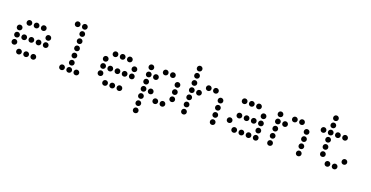

<svg xmlns="http://www.w3.org/2000/svg" viewBox="-31 -1508 4861 2515"><g transform="rotate(20 2400.0 -250.5)"><path d="M149 -488Q134 -488 123.5 -477Q113 -466 113 -451V-449Q113 -434 123.5 -423.5Q134 -413 149 -413H151Q166 -413 177 -423.5Q188 -434 188 -449V-451Q188 -466 177 -477Q166 -488 151 -488ZM249 -488Q234 -488 223.5 -477Q213 -466 213 -451V-449Q213 -434 223.5 -423.5Q234 -413 249 -413H251Q266 -413 277 -423.5Q288 -434 288 -449V-451Q288 -466 277 -477Q266 -488 251 -488ZM349 -488Q334 -488 323.5 -477Q313 -466 313 -451V-449Q313 -434 323.5 -423.5Q334 -413 349 -413H351Q366 -413 377 -423.5Q388 -434 388 -449V-451Q388 -466 377 -477Q366 -488 351 -488ZM49 -388Q34 -388 23.5 -377Q13 -366 13 -351V-349Q13 -334 23.5 -323.5Q34 -313 49 -313H51Q66 -313 77 -323.5Q88 -334 88 -349V-351Q88 -366 77 -377Q66 -388 51 -388ZM449 -388Q434 -388 423.5 -377Q413 -366 413 -351V-349Q413 -334 423.5 -323.5Q434 -313 449 -313H451Q466 -313 477 -323.5Q488 -334 488 -349V-351Q488 -366 477 -377Q466 -388 451 -388ZM49 -288Q34 -288 23.5 -277Q13 -266 13 -251V-249Q13 -234 23.5 -223.5Q34 -213 49 -213H51Q66 -213 77 -223.5Q88 -234 88 -249V-251Q88 -266 77 -277Q66 -288 51 -288ZM149 -288Q134 -288 123.5 -277Q113 -266 113 -251V-249Q113 -234 123.5 -223.5Q134 -213 149 -213H151Q166 -213 177 -223.5Q188 -234 188 -249V-251Q188 -266 177 -277Q166 -288 151 -288ZM249 -288Q234 -288 223.5 -277Q213 -266 213 -251V-249Q213 -234 223.5 -223.5Q234 -213 249 -213H251Q266 -213 277 -223.5Q288 -234 288 -249V-251Q288 -266 277 -277Q266 -288 251 -288ZM349 -288Q334 -288 323.5 -277Q313 -266 313 -251V-249Q313 -234 323.5 -223.5Q334 -213 349 -213H351Q366 -213 377 -223.5Q388 -234 388 -249V-251Q388 -266 377 -277Q366 -288 351 -288ZM449 -288Q434 -288 423.5 -277Q413 -266 413 -251V-249Q413 -234 423.5 -223.5Q434 -213 449 -213H451Q466 -213 477 -223.5Q488 -234 488 -249V-251Q488 -266 477 -277Q466 -288 451 -288ZM49 -188Q34 -188 23.5 -177Q13 -166 13 -151V-149Q13 -134 23.5 -123.5Q34 -113 49 -113H51Q66 -113 77 -123.5Q88 -134 88 -149V-151Q88 -166 77 -177Q66 -188 51 -188ZM149 -88Q134 -88 123.5 -77Q113 -66 113 -51V-49Q113 -34 123.5 -23.5Q134 -13 149 -13H151Q166 -13 177 -23.5Q188 -34 188 -49V-51Q188 -66 177 -77Q166 -88 151 -88ZM249 -88Q234 -88 223.5 -77Q213 -66 213 -51V-49Q213 -34 223.5 -23.5Q234 -13 249 -13H251Q266 -13 277 -23.5Q288 -34 288 -49V-51Q288 -66 277 -77Q266 -88 251 -88ZM349 -88Q334 -88 323.5 -77Q313 -66 313 -51V-49Q313 -34 323.5 -23.5Q334 -13 349 -13H351Q366 -13 377 -23.5Q388 -34 388 -49V-51Q388 -66 377 -77Q366 -88 351 -88Z M749 -688Q734 -688 723.5 -677Q713 -666 713 -651V-649Q713 -634 723.5 -623.5Q734 -613 749 -613H751Q766 -613 777 -623.5Q788 -634 788 -649V-651Q788 -666 777 -677Q766 -688 751 -688ZM849 -688Q834 -688 823.5 -677Q813 -666 813 -651V-649Q813 -634 823.5 -623.5Q834 -613 849 -613H851Q866 -613 877 -623.5Q888 -634 888 -649V-651Q888 -666 877 -677Q866 -688 851 -688ZM849 -588Q834 -588 823.5 -577Q813 -566 813 -551V-549Q813 -534 823.5 -523.5Q834 -513 849 -513H851Q866 -513 877 -523.5Q888 -534 888 -549V-551Q888 -566 877 -577Q866 -588 851 -588ZM849 -488Q834 -488 823.5 -477Q813 -466 813 -451V-449Q813 -434 823.5 -423.5Q834 -413 849 -413H851Q866 -413 877 -423.5Q888 -434 888 -449V-451Q888 -466 877 -477Q866 -488 851 -488ZM849 -388Q834 -388 823.5 -377Q813 -366 813 -351V-349Q813 -334 823.5 -323.5Q834 -313 849 -313H851Q866 -313 877 -323.5Q888 -334 888 -349V-351Q888 -366 877 -377Q866 -388 851 -388ZM849 -288Q834 -288 823.5 -277Q813 -266 813 -251V-249Q813 -234 823.5 -223.5Q834 -213 849 -213H851Q866 -213 877 -223.5Q888 -234 888 -249V-251Q888 -266 877 -277Q866 -288 851 -288ZM849 -188Q834 -188 823.5 -177Q813 -166 813 -151V-149Q813 -134 823.5 -123.5Q834 -113 849 -113H851Q866 -113 877 -123.5Q888 -134 888 -149V-151Q888 -166 877 -177Q866 -188 851 -188ZM749 -88Q734 -88 723.5 -77Q713 -66 713 -51V-49Q713 -34 723.5 -23.5Q734 -13 749 -13H751Q766 -13 777 -23.5Q788 -34 788 -49V-51Q788 -66 777 -77Q766 -88 751 -88ZM849 -88Q834 -88 823.5 -77Q813 -66 813 -51V-49Q813 -34 823.5 -23.5Q834 -13 849 -13H851Q866 -13 877 -23.5Q888 -34 888 -49V-51Q888 -66 877 -77Q866 -88 851 -88ZM949 -88Q934 -88 923.5 -77Q913 -66 913 -51V-49Q913 -34 923.5 -23.5Q934 -13 949 -13H951Q966 -13 977 -23.5Q988 -34 988 -49V-51Q988 -66 977 -77Q966 -88 951 -88Z M1349 -488Q1334 -488 1323.5 -477Q1313 -466 1313 -451V-449Q1313 -434 1323.5 -423.5Q1334 -413 1349 -413H1351Q1366 -413 1377 -423.5Q1388 -434 1388 -449V-451Q1388 -466 1377 -477Q1366 -488 1351 -488ZM1449 -488Q1434 -488 1423.5 -477Q1413 -466 1413 -451V-449Q1413 -434 1423.5 -423.5Q1434 -413 1449 -413H1451Q1466 -413 1477 -423.5Q1488 -434 1488 -449V-451Q1488 -466 1477 -477Q1466 -488 1451 -488ZM1549 -488Q1534 -488 1523.5 -477Q1513 -466 1513 -451V-449Q1513 -434 1523.5 -423.5Q1534 -413 1549 -413H1551Q1566 -413 1577 -423.5Q1588 -434 1588 -449V-451Q1588 -466 1577 -477Q1566 -488 1551 -488ZM1249 -388Q1234 -388 1223.5 -377Q1213 -366 1213 -351V-349Q1213 -334 1223.5 -323.5Q1234 -313 1249 -313H1251Q1266 -313 1277 -323.5Q1288 -334 1288 -349V-351Q1288 -366 1277 -377Q1266 -388 1251 -388ZM1649 -388Q1634 -388 1623.5 -377Q1613 -366 1613 -351V-349Q1613 -334 1623.5 -323.5Q1634 -313 1649 -313H1651Q1666 -313 1677 -323.5Q1688 -334 1688 -349V-351Q1688 -366 1677 -377Q1666 -388 1651 -388ZM1249 -288Q1234 -288 1223.5 -277Q1213 -266 1213 -251V-249Q1213 -234 1223.5 -223.5Q1234 -213 1249 -213H1251Q1266 -213 1277 -223.5Q1288 -234 1288 -249V-251Q1288 -266 1277 -277Q1266 -288 1251 -288ZM1349 -288Q1334 -288 1323.5 -277Q1313 -266 1313 -251V-249Q1313 -234 1323.5 -223.5Q1334 -213 1349 -213H1351Q1366 -213 1377 -223.5Q1388 -234 1388 -249V-251Q1388 -266 1377 -277Q1366 -288 1351 -288ZM1449 -288Q1434 -288 1423.5 -277Q1413 -266 1413 -251V-249Q1413 -234 1423.5 -223.5Q1434 -213 1449 -213H1451Q1466 -213 1477 -223.5Q1488 -234 1488 -249V-251Q1488 -266 1477 -277Q1466 -288 1451 -288ZM1549 -288Q1534 -288 1523.5 -277Q1513 -266 1513 -251V-249Q1513 -234 1523.5 -223.5Q1534 -213 1549 -213H1551Q1566 -213 1577 -223.5Q1588 -234 1588 -249V-251Q1588 -266 1577 -277Q1566 -288 1551 -288ZM1649 -288Q1634 -288 1623.5 -277Q1613 -266 1613 -251V-249Q1613 -234 1623.5 -223.5Q1634 -213 1649 -213H1651Q1666 -213 1677 -223.5Q1688 -234 1688 -249V-251Q1688 -266 1677 -277Q1666 -288 1651 -288ZM1249 -188Q1234 -188 1223.5 -177Q1213 -166 1213 -151V-149Q1213 -134 1223.5 -123.5Q1234 -113 1249 -113H1251Q1266 -113 1277 -123.5Q1288 -134 1288 -149V-151Q1288 -166 1277 -177Q1266 -188 1251 -188ZM1349 -88Q1334 -88 1323.5 -77Q1313 -66 1313 -51V-49Q1313 -34 1323.5 -23.5Q1334 -13 1349 -13H1351Q1366 -13 1377 -23.5Q1388 -34 1388 -49V-51Q1388 -66 1377 -77Q1366 -88 1351 -88ZM1449 -88Q1434 -88 1423.5 -77Q1413 -66 1413 -51V-49Q1413 -34 1423.5 -23.5Q1434 -13 1449 -13H1451Q1466 -13 1477 -23.5Q1488 -34 1488 -49V-51Q1488 -66 1477 -77Q1466 -88 1451 -88ZM1549 -88Q1534 -88 1523.5 -77Q1513 -66 1513 -51V-49Q1513 -34 1523.5 -23.5Q1534 -13 1549 -13H1551Q1566 -13 1577 -23.5Q1588 -34 1588 -49V-51Q1588 -66 1577 -77Q1566 -88 1551 -88Z M1849 -488Q1834 -488 1823.5 -477Q1813 -466 1813 -451V-449Q1813 -434 1823.5 -423.5Q1834 -413 1849 -413H1851Q1866 -413 1877 -423.5Q1888 -434 1888 -449V-451Q1888 -466 1877 -477Q1866 -488 1851 -488ZM2049 -488Q2034 -488 2023.5 -477Q2013 -466 2013 -451V-449Q2013 -434 2023.5 -423.5Q2034 -413 2049 -413H2051Q2066 -413 2077 -423.5Q2088 -434 2088 -449V-451Q2088 -466 2077 -477Q2066 -488 2051 -488ZM2149 -488Q2134 -488 2123.5 -477Q2113 -466 2113 -451V-449Q2113 -434 2123.5 -423.5Q2134 -413 2149 -413H2151Q2166 -413 2177 -423.5Q2188 -434 2188 -449V-451Q2188 -466 2177 -477Q2166 -488 2151 -488ZM1849 -388Q1834 -388 1823.5 -377Q1813 -366 1813 -351V-349Q1813 -334 1823.5 -323.5Q1834 -313 1849 -313H1851Q1866 -313 1877 -323.5Q1888 -334 1888 -349V-351Q1888 -366 1877 -377Q1866 -388 1851 -388ZM1949 -388Q1934 -388 1923.5 -377Q1913 -366 1913 -351V-349Q1913 -334 1923.5 -323.5Q1934 -313 1949 -313H1951Q1966 -313 1977 -323.5Q1988 -334 1988 -349V-351Q1988 -366 1977 -377Q1966 -388 1951 -388ZM2249 -388Q2234 -388 2223.5 -377Q2213 -366 2213 -351V-349Q2213 -334 2223.5 -323.5Q2234 -313 2249 -313H2251Q2266 -313 2277 -323.5Q2288 -334 2288 -349V-351Q2288 -366 2277 -377Q2266 -388 2251 -388ZM1849 -288Q1834 -288 1823.5 -277Q1813 -266 1813 -251V-249Q1813 -234 1823.5 -223.5Q1834 -213 1849 -213H1851Q1866 -213 1877 -223.5Q1888 -234 1888 -249V-251Q1888 -266 1877 -277Q1866 -288 1851 -288ZM2249 -288Q2234 -288 2223.5 -277Q2213 -266 2213 -251V-249Q2213 -234 2223.5 -223.5Q2234 -213 2249 -213H2251Q2266 -213 2277 -223.5Q2288 -234 2288 -249V-251Q2288 -266 2277 -277Q2266 -288 2251 -288ZM1849 -188Q1834 -188 1823.5 -177Q1813 -166 1813 -151V-149Q1813 -134 1823.5 -123.5Q1834 -113 1849 -113H1851Q1866 -113 1877 -123.5Q1888 -134 1888 -149V-151Q1888 -166 1877 -177Q1866 -188 1851 -188ZM1949 -188Q1934 -188 1923.5 -177Q1913 -166 1913 -151V-149Q1913 -134 1923.5 -123.5Q1934 -113 1949 -113H1951Q1966 -113 1977 -123.5Q1988 -134 1988 -149V-151Q1988 -166 1977 -177Q1966 -188 1951 -188ZM2249 -188Q2234 -188 2223.5 -177Q2213 -166 2213 -151V-149Q2213 -134 2223.5 -123.5Q2234 -113 2249 -113H2251Q2266 -113 2277 -123.5Q2288 -134 2288 -149V-151Q2288 -166 2277 -177Q2266 -188 2251 -188ZM1849 -88Q1834 -88 1823.5 -77Q1813 -66 1813 -51V-49Q1813 -34 1823.5 -23.5Q1834 -13 1849 -13H1851Q1866 -13 1877 -23.5Q1888 -34 1888 -49V-51Q1888 -66 1877 -77Q1866 -88 1851 -88ZM2049 -88Q2034 -88 2023.5 -77Q2013 -66 2013 -51V-49Q2013 -34 2023.5 -23.5Q2034 -13 2049 -13H2051Q2066 -13 2077 -23.5Q2088 -34 2088 -49V-51Q2088 -66 2077 -77Q2066 -88 2051 -88ZM2149 -88Q2134 -88 2123.5 -77Q2113 -66 2113 -51V-49Q2113 -34 2123.5 -23.5Q2134 -13 2149 -13H2151Q2166 -13 2177 -23.5Q2188 -34 2188 -49V-51Q2188 -66 2177 -77Q2166 -88 2151 -88ZM1849 12Q1834 12 1823.5 23Q1813 34 1813 49V51Q1813 66 1823.5 76.5Q1834 87 1849 87H1851Q1866 87 1877 76.5Q1888 66 1888 51V49Q1888 34 1877 23Q1866 12 1851 12ZM1849 112Q1834 112 1823.5 123Q1813 134 1813 149V151Q1813 166 1823.5 176.5Q1834 187 1849 187H1851Q1866 187 1877 176.5Q1888 166 1888 151V149Q1888 134 1877 123Q1866 112 1851 112Z M2449 -688Q2434 -688 2423.5 -677Q2413 -666 2413 -651V-649Q2413 -634 2423.5 -623.5Q2434 -613 2449 -613H2451Q2466 -613 2477 -623.5Q2488 -634 2488 -649V-651Q2488 -666 2477 -677Q2466 -688 2451 -688ZM2449 -588Q2434 -588 2423.5 -577Q2413 -566 2413 -551V-549Q2413 -534 2423.5 -523.5Q2434 -513 2449 -513H2451Q2466 -513 2477 -523.5Q2488 -534 2488 -549V-551Q2488 -566 2477 -577Q2466 -588 2451 -588ZM2449 -488Q2434 -488 2423.5 -477Q2413 -466 2413 -451V-449Q2413 -434 2423.5 -423.5Q2434 -413 2449 -413H2451Q2466 -413 2477 -423.5Q2488 -434 2488 -449V-451Q2488 -466 2477 -477Q2466 -488 2451 -488ZM2649 -488Q2634 -488 2623.5 -477Q2613 -466 2613 -451V-449Q2613 -434 2623.5 -423.5Q2634 -413 2649 -413H2651Q2666 -413 2677 -423.5Q2688 -434 2688 -449V-451Q2688 -466 2677 -477Q2666 -488 2651 -488ZM2749 -488Q2734 -488 2723.5 -477Q2713 -466 2713 -451V-449Q2713 -434 2723.5 -423.5Q2734 -413 2749 -413H2751Q2766 -413 2777 -423.5Q2788 -434 2788 -449V-451Q2788 -466 2777 -477Q2766 -488 2751 -488ZM2449 -388Q2434 -388 2423.5 -377Q2413 -366 2413 -351V-349Q2413 -334 2423.5 -323.5Q2434 -313 2449 -313H2451Q2466 -313 2477 -323.5Q2488 -334 2488 -349V-351Q2488 -366 2477 -377Q2466 -388 2451 -388ZM2549 -388Q2534 -388 2523.5 -377Q2513 -366 2513 -351V-349Q2513 -334 2523.5 -323.5Q2534 -313 2549 -313H2551Q2566 -313 2577 -323.5Q2588 -334 2588 -349V-351Q2588 -366 2577 -377Q2566 -388 2551 -388ZM2849 -388Q2834 -388 2823.5 -377Q2813 -366 2813 -351V-349Q2813 -334 2823.5 -323.5Q2834 -313 2849 -313H2851Q2866 -313 2877 -323.5Q2888 -334 2888 -349V-351Q2888 -366 2877 -377Q2866 -388 2851 -388ZM2449 -288Q2434 -288 2423.5 -277Q2413 -266 2413 -251V-249Q2413 -234 2423.5 -223.5Q2434 -213 2449 -213H2451Q2466 -213 2477 -223.5Q2488 -234 2488 -249V-251Q2488 -266 2477 -277Q2466 -288 2451 -288ZM2849 -288Q2834 -288 2823.5 -277Q2813 -266 2813 -251V-249Q2813 -234 2823.5 -223.5Q2834 -213 2849 -213H2851Q2866 -213 2877 -223.5Q2888 -234 2888 -249V-251Q2888 -266 2877 -277Q2866 -288 2851 -288ZM2449 -188Q2434 -188 2423.5 -177Q2413 -166 2413 -151V-149Q2413 -134 2423.5 -123.5Q2434 -113 2449 -113H2451Q2466 -113 2477 -123.5Q2488 -134 2488 -149V-151Q2488 -166 2477 -177Q2466 -188 2451 -188ZM2849 -188Q2834 -188 2823.5 -177Q2813 -166 2813 -151V-149Q2813 -134 2823.5 -123.5Q2834 -113 2849 -113H2851Q2866 -113 2877 -123.5Q2888 -134 2888 -149V-151Q2888 -166 2877 -177Q2866 -188 2851 -188ZM2449 -88Q2434 -88 2423.5 -77Q2413 -66 2413 -51V-49Q2413 -34 2423.5 -23.5Q2434 -13 2449 -13H2451Q2466 -13 2477 -23.5Q2488 -34 2488 -49V-51Q2488 -66 2477 -77Q2466 -88 2451 -88ZM2849 -88Q2834 -88 2823.5 -77Q2813 -66 2813 -51V-49Q2813 -34 2823.5 -23.5Q2834 -13 2849 -13H2851Q2866 -13 2877 -23.5Q2888 -34 2888 -49V-51Q2888 -66 2877 -77Q2866 -88 2851 -88Z M3149 -488Q3134 -488 3123.5 -477Q3113 -466 3113 -451V-449Q3113 -434 3123.5 -423.5Q3134 -413 3149 -413H3151Q3166 -413 3177 -423.5Q3188 -434 3188 -449V-451Q3188 -466 3177 -477Q3166 -488 3151 -488ZM3249 -488Q3234 -488 3223.5 -477Q3213 -466 3213 -451V-449Q3213 -434 3223.5 -423.5Q3234 -413 3249 -413H3251Q3266 -413 3277 -423.5Q3288 -434 3288 -449V-451Q3288 -466 3277 -477Q3266 -488 3251 -488ZM3349 -488Q3334 -488 3323.5 -477Q3313 -466 3313 -451V-449Q3313 -434 3323.5 -423.5Q3334 -413 3349 -413H3351Q3366 -413 3377 -423.5Q3388 -434 3388 -449V-451Q3388 -466 3377 -477Q3366 -488 3351 -488ZM3449 -388Q3434 -388 3423.5 -377Q3413 -366 3413 -351V-349Q3413 -334 3423.5 -323.5Q3434 -313 3449 -313H3451Q3466 -313 3477 -323.5Q3488 -334 3488 -349V-351Q3488 -366 3477 -377Q3466 -388 3451 -388ZM3149 -288Q3134 -288 3123.5 -277Q3113 -266 3113 -251V-249Q3113 -234 3123.5 -223.5Q3134 -213 3149 -213H3151Q3166 -213 3177 -223.5Q3188 -234 3188 -249V-251Q3188 -266 3177 -277Q3166 -288 3151 -288ZM3249 -288Q3234 -288 3223.5 -277Q3213 -266 3213 -251V-249Q3213 -234 3223.5 -223.5Q3234 -213 3249 -213H3251Q3266 -213 3277 -223.5Q3288 -234 3288 -249V-251Q3288 -266 3277 -277Q3266 -288 3251 -288ZM3349 -288Q3334 -288 3323.5 -277Q3313 -266 3313 -251V-249Q3313 -234 3323.5 -223.5Q3334 -213 3349 -213H3351Q3366 -213 3377 -223.5Q3388 -234 3388 -249V-251Q3388 -266 3377 -277Q3366 -288 3351 -288ZM3449 -288Q3434 -288 3423.5 -277Q3413 -266 3413 -251V-249Q3413 -234 3423.5 -223.5Q3434 -213 3449 -213H3451Q3466 -213 3477 -223.5Q3488 -234 3488 -249V-251Q3488 -266 3477 -277Q3466 -288 3451 -288ZM3049 -188Q3034 -188 3023.5 -177Q3013 -166 3013 -151V-149Q3013 -134 3023.5 -123.5Q3034 -113 3049 -113H3051Q3066 -113 3077 -123.5Q3088 -134 3088 -149V-151Q3088 -166 3077 -177Q3066 -188 3051 -188ZM3449 -188Q3434 -188 3423.5 -177Q3413 -166 3413 -151V-149Q3413 -134 3423.5 -123.5Q3434 -113 3449 -113H3451Q3466 -113 3477 -123.5Q3488 -134 3488 -149V-151Q3488 -166 3477 -177Q3466 -188 3451 -188ZM3149 -88Q3134 -88 3123.5 -77Q3113 -66 3113 -51V-49Q3113 -34 3123.5 -23.5Q3134 -13 3149 -13H3151Q3166 -13 3177 -23.5Q3188 -34 3188 -49V-51Q3188 -66 3177 -77Q3166 -88 3151 -88ZM3249 -88Q3234 -88 3223.5 -77Q3213 -66 3213 -51V-49Q3213 -34 3223.5 -23.5Q3234 -13 3249 -13H3251Q3266 -13 3277 -23.5Q3288 -34 3288 -49V-51Q3288 -66 3277 -77Q3266 -88 3251 -88ZM3349 -88Q3334 -88 3323.5 -77Q3313 -66 3313 -51V-49Q3313 -34 3323.5 -23.5Q3334 -13 3349 -13H3351Q3366 -13 3377 -23.5Q3388 -34 3388 -49V-51Q3388 -66 3377 -77Q3366 -88 3351 -88ZM3449 -88Q3434 -88 3423.5 -77Q3413 -66 3413 -51V-49Q3413 -34 3423.5 -23.5Q3434 -13 3449 -13H3451Q3466 -13 3477 -23.5Q3488 -34 3488 -49V-51Q3488 -66 3477 -77Q3466 -88 3451 -88Z M3649 -488Q3634 -488 3623.5 -477Q3613 -466 3613 -451V-449Q3613 -434 3623.5 -423.5Q3634 -413 3649 -413H3651Q3666 -413 3677 -423.5Q3688 -434 3688 -449V-451Q3688 -466 3677 -477Q3666 -488 3651 -488ZM3849 -488Q3834 -488 3823.5 -477Q3813 -466 3813 -451V-449Q3813 -434 3823.5 -423.5Q3834 -413 3849 -413H3851Q3866 -413 3877 -423.5Q3888 -434 3888 -449V-451Q3888 -466 3877 -477Q3866 -488 3851 -488ZM3949 -488Q3934 -488 3923.5 -477Q3913 -466 3913 -451V-449Q3913 -434 3923.5 -423.5Q3934 -413 3949 -413H3951Q3966 -413 3977 -423.5Q3988 -434 3988 -449V-451Q3988 -466 3977 -477Q3966 -488 3951 -488ZM3649 -388Q3634 -388 3623.5 -377Q3613 -366 3613 -351V-349Q3613 -334 3623.5 -323.5Q3634 -313 3649 -313H3651Q3666 -313 3677 -323.5Q3688 -334 3688 -349V-351Q3688 -366 3677 -377Q3666 -388 3651 -388ZM3749 -388Q3734 -388 3723.5 -377Q3713 -366 3713 -351V-349Q3713 -334 3723.5 -323.5Q3734 -313 3749 -313H3751Q3766 -313 3777 -323.5Q3788 -334 3788 -349V-351Q3788 -366 3777 -377Q3766 -388 3751 -388ZM4049 -388Q4034 -388 4023.5 -377Q4013 -366 4013 -351V-349Q4013 -334 4023.5 -323.5Q4034 -313 4049 -313H4051Q4066 -313 4077 -323.5Q4088 -334 4088 -349V-351Q4088 -366 4077 -377Q4066 -388 4051 -388ZM3649 -288Q3634 -288 3623.5 -277Q3613 -266 3613 -251V-249Q3613 -234 3623.5 -223.5Q3634 -213 3649 -213H3651Q3666 -213 3677 -223.5Q3688 -234 3688 -249V-251Q3688 -266 3677 -277Q3666 -288 3651 -288ZM4049 -288Q4034 -288 4023.5 -277Q4013 -266 4013 -251V-249Q4013 -234 4023.5 -223.5Q4034 -213 4049 -213H4051Q4066 -213 4077 -223.5Q4088 -234 4088 -249V-251Q4088 -266 4077 -277Q4066 -288 4051 -288ZM3649 -188Q3634 -188 3623.5 -177Q3613 -166 3613 -151V-149Q3613 -134 3623.5 -123.5Q3634 -113 3649 -113H3651Q3666 -113 3677 -123.5Q3688 -134 3688 -149V-151Q3688 -166 3677 -177Q3666 -188 3651 -188ZM4049 -188Q4034 -188 4023.5 -177Q4013 -166 4013 -151V-149Q4013 -134 4023.5 -123.5Q4034 -113 4049 -113H4051Q4066 -113 4077 -123.5Q4088 -134 4088 -149V-151Q4088 -166 4077 -177Q4066 -188 4051 -188ZM3649 -88Q3634 -88 3623.5 -77Q3613 -66 3613 -51V-49Q3613 -34 3623.5 -23.5Q3634 -13 3649 -13H3651Q3666 -13 3677 -23.5Q3688 -34 3688 -49V-51Q3688 -66 3677 -77Q3666 -88 3651 -88ZM4049 -88Q4034 -88 4023.5 -77Q4013 -66 4013 -51V-49Q4013 -34 4023.5 -23.5Q4034 -13 4049 -13H4051Q4066 -13 4077 -23.5Q4088 -34 4088 -49V-51Q4088 -66 4077 -77Q4066 -88 4051 -88Z M4349 -688Q4334 -688 4323.5 -677Q4313 -666 4313 -651V-649Q4313 -634 4323.5 -623.5Q4334 -613 4349 -613H4351Q4366 -613 4377 -623.5Q4388 -634 4388 -649V-651Q4388 -666 4377 -677Q4366 -688 4351 -688ZM4349 -588Q4334 -588 4323.5 -577Q4313 -566 4313 -551V-549Q4313 -534 4323.5 -523.5Q4334 -513 4349 -513H4351Q4366 -513 4377 -523.5Q4388 -534 4388 -549V-551Q4388 -566 4377 -577Q4366 -588 4351 -588ZM4249 -488Q4234 -488 4223.5 -477Q4213 -466 4213 -451V-449Q4213 -434 4223.5 -423.5Q4234 -413 4249 -413H4251Q4266 -413 4277 -423.5Q4288 -434 4288 -449V-451Q4288 -466 4277 -477Q4266 -488 4251 -488ZM4349 -488Q4334 -488 4323.5 -477Q4313 -466 4313 -451V-449Q4313 -434 4323.5 -423.5Q4334 -413 4349 -413H4351Q4366 -413 4377 -423.5Q4388 -434 4388 -449V-451Q4388 -466 4377 -477Q4366 -488 4351 -488ZM4449 -488Q4434 -488 4423.5 -477Q4413 -466 4413 -451V-449Q4413 -434 4423.5 -423.5Q4434 -413 4449 -413H4451Q4466 -413 4477 -423.5Q4488 -434 4488 -449V-451Q4488 -466 4477 -477Q4466 -488 4451 -488ZM4549 -488Q4534 -488 4523.5 -477Q4513 -466 4513 -451V-449Q4513 -434 4523.5 -423.5Q4534 -413 4549 -413H4551Q4566 -413 4577 -423.5Q4588 -434 4588 -449V-451Q4588 -466 4577 -477Q4566 -488 4551 -488ZM4349 -388Q4334 -388 4323.5 -377Q4313 -366 4313 -351V-349Q4313 -334 4323.5 -323.5Q4334 -313 4349 -313H4351Q4366 -313 4377 -323.5Q4388 -334 4388 -349V-351Q4388 -366 4377 -377Q4366 -388 4351 -388ZM4349 -288Q4334 -288 4323.5 -277Q4313 -266 4313 -251V-249Q4313 -234 4323.5 -223.5Q4334 -213 4349 -213H4351Q4366 -213 4377 -223.5Q4388 -234 4388 -249V-251Q4388 -266 4377 -277Q4366 -288 4351 -288ZM4349 -188Q4334 -188 4323.5 -177Q4313 -166 4313 -151V-149Q4313 -134 4323.5 -123.5Q4334 -113 4349 -113H4351Q4366 -113 4377 -123.5Q4388 -134 4388 -149V-151Q4388 -166 4377 -177Q4366 -188 4351 -188ZM4649 -188Q4634 -188 4623.5 -177Q4613 -166 4613 -151V-149Q4613 -134 4623.5 -123.5Q4634 -113 4649 -113H4651Q4666 -113 4677 -123.5Q4688 -134 4688 -149V-151Q4688 -166 4677 -177Q4666 -188 4651 -188ZM4449 -88Q4434 -88 4423.5 -77Q4413 -66 4413 -51V-49Q4413 -34 4423.5 -23.5Q4434 -13 4449 -13H4451Q4466 -13 4477 -23.5Q4488 -34 4488 -49V-51Q4488 -66 4477 -77Q4466 -88 4451 -88ZM4549 -88Q4534 -88 4523.5 -77Q4513 -66 4513 -51V-49Q4513 -34 4523.5 -23.5Q4534 -13 4549 -13H4551Q4566 -13 4577 -23.5Q4588 -34 4588 -49V-51Q4588 -66 4577 -77Q4566 -88 4551 -88Z"/></g></svg>

Font: Doto Rounded
Style: Bold
Weight: 700
Monospace: yes
Version: Version 1.000